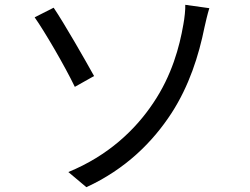

<svg xmlns="http://www.w3.org/2000/svg" viewBox="-20 -751 1040 798"><path d="M264 -36 339 27C502 -48 615 -161 693 -281C766 -394 806 -519 830 -638C834 -656 842 -691 850 -717L750 -731C751 -713 747 -675 742 -649C726 -556 694 -437 617 -323C543 -212 430 -104 264 -36ZM203 -719 124 -679C165 -621 248 -479 291 -390L371 -435C335 -500 247 -654 203 -719Z"/></svg>

Font: Source Han Sans JP
Style: Regular
Weight: 400
Designer: Ryoko NISHIZUKA 西塚涼子 (kana, bopomofo & ideographs); Paul D. Hunt (Latin, Greek & Cyrillic); Sandoll Communications 산돌커뮤니
Foundry: Adobe
Version: Version 2.004;hotconv 1.0.118;makeotfexe 2.5.65603